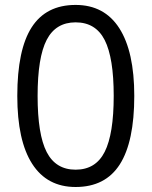

<svg xmlns="http://www.w3.org/2000/svg" viewBox="-20 -745 612 775"><path d="M522 -357.9Q522 -172.9 463.6 -81.5Q405.3 9.8 285.2 9.8Q169.9 9.8 109.9 -83.7Q49.8 -177.2 49.8 -357.9Q49.8 -544.4 107.9 -634.8Q166 -725.1 285.2 -725.1Q401.4 -725.1 461.7 -630.9Q522 -536.6 522 -357.9ZM131.8 -357.9Q131.8 -202.1 168.5 -131.1Q205.1 -60.1 285.2 -60.1Q366.2 -60.1 402.6 -132.1Q439 -204.1 439 -357.9Q439 -511.7 402.6 -583.3Q366.2 -654.8 285.2 -654.8Q205.1 -654.8 168.5 -584.2Q131.8 -513.7 131.8 -357.9Z"/></svg>

Font: f09607729
Style: Regular
Weight: 400
Foundry: Ascender Corporation
Version: Version 1.10